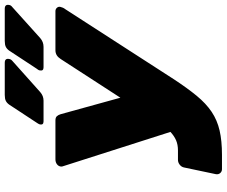

<svg xmlns="http://www.w3.org/2000/svg" viewBox="-93 -860 953 807"><g transform="rotate(-90 383.5 -456.5)"><path d="M76 0Q66 0 59.5 -7.5Q53 -15 55 -26L83 -159Q85 -170 94.5 -177.5Q104 -185 115 -185H155Q179 -185 197.5 -193Q216 -201 233.5 -217.5Q251 -234 268 -260L539 -678Q546 -689 555 -694.5Q564 -700 576 -700H740Q749 -700 754.5 -693.5Q760 -687 758 -679Q757 -674 754.5 -668.5Q752 -663 748 -658L455 -204Q417 -146 384.5 -106.5Q352 -67 317 -43.5Q282 -20 238.5 -10Q195 0 136 0ZM243 -184 88 -669Q87 -671 87 -673Q87 -675 87 -677Q88 -687 96.5 -693.5Q105 -700 117 -700H281Q293 -700 298.5 -694Q304 -688 307 -678L386 -392ZM504 -750Q488 -750 491 -765Q491 -769 494 -773Q497 -777 499 -780L574 -894Q581 -904 590 -908.5Q599 -913 615 -913H750Q770 -913 766 -894Q765 -887 757 -881L627 -764Q611 -750 590 -750ZM277 -750Q261 -750 264 -765Q265 -769 267.5 -773Q270 -777 272 -780L347 -894Q354 -904 363 -908.5Q372 -913 388 -913H523Q543 -913 539 -894Q538 -887 531 -881L400 -764Q384 -750 364 -750Z"/></g></svg>

Font: Rubik ExtraBold
Style: Italic
Weight: 800
Italic angle: -12°
Designer: Hubert and Fischer
Foundry: Hubert and Fischer
Version: Version 2.300;gftools[0.9.30]